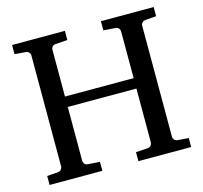

<svg xmlns="http://www.w3.org/2000/svg" viewBox="-99 -780 940 889"><g transform="rotate(-15 371.5 -335.5)"><path d="M458 0V-43L515.1 -46.9Q525.4 -47.9 530.8 -54.7Q536.1 -61.5 536.1 -68.8V-327.1H207V-68.8Q207 -61.5 212.2 -54.7Q217.3 -47.9 228 -46.9L285.2 -43V0H32.2V-43L84 -46.9Q94.7 -47.9 100.3 -54.7Q106 -61.5 106 -68.8V-602.1Q106 -609.4 100.3 -615.7Q94.7 -622.1 84 -623L32.2 -627V-670.9H285.2V-627L228 -623Q217.3 -622.1 212.2 -615.7Q207 -609.4 207 -602.1V-377H536.1V-602.1Q536.1 -609.4 530.8 -615.7Q525.4 -622.1 515.1 -623L458 -627V-670.9H710.9V-627L659.2 -623Q648.4 -622.1 642.8 -615.7Q637.2 -609.4 637.2 -602.1V-68.8Q637.2 -61.5 642.8 -54.7Q648.4 -47.9 659.2 -46.9L710.9 -43V0Z"/></g></svg>

Font: Charis SIL Cyr
Style: Regular
Weight: 400
Foundry: SIL International
Version: Version 5.000